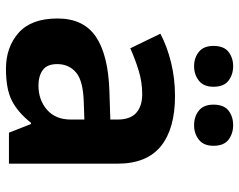

<svg xmlns="http://www.w3.org/2000/svg" viewBox="-99 -693 802 644"><g transform="rotate(90 302.0 -371.0)"><path d="M302 -557Q412 -557 470.5 -509.5Q529 -462 529 -364V0H425L396 -74H392Q357 -30 318 -10Q279 10 211 10Q138 10 90 -32.5Q42 -75 42 -163Q42 -250 103 -291.5Q164 -333 286 -337L381 -340V-364Q381 -407 358.5 -427Q336 -447 296 -447Q256 -447 218 -435.5Q180 -424 142 -407L93 -508Q137 -531 190.5 -544Q244 -557 302 -557ZM381 -253 323 -251Q251 -249 223 -225Q195 -201 195 -162Q195 -128 215 -113.5Q235 -99 267 -99Q315 -99 348 -127.5Q381 -156 381 -208ZM134 -686Q134 -721 154 -736.5Q174 -752 202 -752Q230 -752 250.5 -736.5Q271 -721 271 -686Q271 -653 250.5 -637Q230 -621 202 -621Q174 -621 154 -637Q134 -653 134 -686ZM331 -686Q331 -721 351 -736.5Q371 -752 400 -752Q428 -752 448.5 -736.5Q469 -721 469 -686Q469 -653 448.5 -637Q428 -621 400 -621Q371 -621 351 -637Q331 -653 331 -686Z"/></g></svg>

Font: Noto Sans IKEA
Style: Bold
Weight: 600
Designer: Monotype Design Team
Foundry: Monotype Imaging Inc.
Version: Version 2.001